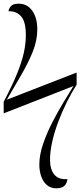

<svg xmlns="http://www.w3.org/2000/svg" viewBox="-28 -780 435 1040"><path d="M277 240Q246 240 225.5 222Q205 204 195 174.5Q185 145 185 112Q185 60 205 1Q225 -58 255 -116.5Q285 -175 316 -226Q347 -277 370 -314L-8 -166V-229Q38 -316 64 -380Q90 -444 101 -494Q112 -544 112 -589Q112 -664 85.5 -692.5Q59 -721 18 -719Q19 -731 30 -745.5Q41 -760 73 -760Q120 -760 147 -721.5Q174 -683 174 -621Q174 -561 149.5 -500Q125 -439 87 -374Q49 -309 9 -240L387 -387V-321Q361 -281 335.5 -230Q310 -179 289 -124Q268 -69 255.5 -15Q243 39 243 85Q243 138 266.5 166Q290 194 337 190Q335 213 321 226.5Q307 240 277 240Z"/></svg>

Font: Noto Serif Display Light
Style: Regular
Weight: 300
Designer: Monotype Design Team
Foundry: Monotype Imaging Inc.
Version: Version 2.009